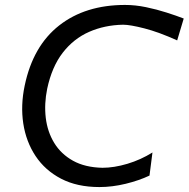

<svg xmlns="http://www.w3.org/2000/svg" viewBox="-20 -746 764 777"><path d="M382.5 11Q292 11 227.2 -22.8Q162.5 -56.5 124 -114.5Q85.5 -172.5 74.2 -246.2Q63 -320 80 -400Q113.5 -560 219.5 -643Q325.5 -726 486 -726Q527.5 -726 571 -717Q614.5 -708 654.2 -695.2Q694 -682.5 723.5 -671L697 -582.5Q623 -616 564.8 -631Q506.5 -646 478 -646Q403 -644.5 340.5 -617Q278 -589.5 234 -532.8Q190 -476 171 -387Q158.5 -326 165.2 -269.2Q172 -212.5 199.5 -167.5Q227 -122.5 275.5 -95.5Q324 -68.5 394.5 -67Q441.5 -67 495.8 -83.2Q550 -99.5 597 -129L585 -35.5Q543 -15.5 488.5 -2.2Q434 11 382.5 11Z"/></svg>

Font: Commissioner Flair
Style: Italic
Weight: 400
Italic angle: -12°
Designer: Kostas Bartsokas
Foundry: Kostas Bartsokas
Version: Version 1.000; ttfautohint (v1.8.3)